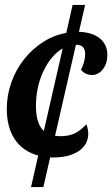

<svg xmlns="http://www.w3.org/2000/svg" viewBox="-20 -738 459 785"><path d="M136.2 -102.1Q74.2 -118.7 41 -167.7Q7.8 -216.8 7.8 -293Q7.8 -349.1 26.6 -401.6Q45.4 -454.1 79.1 -496.6Q112.8 -538.6 157 -566.7Q201.2 -594.7 251 -603.5L276.9 -717.8H328.1L302.7 -607.9Q357.4 -606 388.2 -581.1Q418.9 -556.2 418.9 -513.2Q418.9 -478.5 400.9 -455.1Q392.1 -443.8 380.6 -437.5Q369.1 -431.2 356 -431.2Q342.8 -431.2 330.6 -437Q318.4 -442.9 311 -453.1Q317.9 -464.8 323.2 -483.9Q328.1 -500.5 328.1 -518.1Q328.1 -537.1 318.8 -545.9Q309.6 -554.7 290.5 -555.2L205.1 -182.6Q216.3 -181.2 229 -181.2Q260.7 -181.2 285.2 -192.6Q309.6 -204.1 333 -230Q340.8 -210 340.8 -190.9Q340.8 -168.9 330.8 -151.1Q320.8 -133.3 302.2 -120.6Q262.7 -94.2 199.2 -94.2H191.9Q187.5 -94.2 185.1 -94.7L157.2 26.9H106.9ZM236.3 -540Q212.9 -526.4 192.9 -502.9Q172.9 -479.5 158.2 -448.2Q143.1 -417 135 -380.4Q127 -343.8 127 -305.2Q127 -231.9 159.2 -202.6Z"/></svg>

Font: Pattaya
Style: Regular
Weight: 400
Designer: Pablo Impallari / Thai characters Designed by Thanarat Vachiruckul and Suppakit Chalermlarp
Foundry: Pablo Impallari
Version: Version 1.007;September 16, 2023;FontCreator 15.0.0.2934 64-